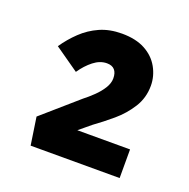

<svg xmlns="http://www.w3.org/2000/svg" viewBox="-78 -866 515 523"><g transform="rotate(20 179.0 -604.0)"><path d="M62 -418 50 -498 152 -587Q165 -597 179 -610.5Q193 -624 202 -638.5Q211 -653 211 -667Q211 -683 203.5 -691.5Q196 -700 181 -700Q161 -700 142.5 -685.5Q124 -671 109 -649L39 -698Q56 -723 78 -744Q100 -765 128 -777.5Q156 -790 192 -790Q232 -790 259 -775.5Q286 -761 300 -736Q314 -711 314 -683Q314 -648 296 -619.5Q278 -591 252 -569Q226 -547 201 -529L143 -481L145 -501H320V-418Z"/></g></svg>

Font: Lexend Peta SemiBold
Style: Regular
Weight: 600
Designer: Bonnie Shaver-Troup, Thomas Jockin
Foundry: Lexend
Version: Version 1.007